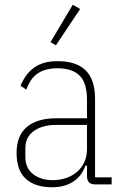

<svg xmlns="http://www.w3.org/2000/svg" viewBox="-20 -778 512 810"><path d="M382 0Q347 0 347 -35V-79H340Q326 -37 290 -12.5Q254 12 199 12Q128 12 89 -23.5Q50 -59 50 -133Q50 -206 93.5 -242.5Q137 -279 217 -279H347V-357Q347 -429 315.5 -459.5Q284 -490 222 -490Q173 -490 141 -469.5Q109 -449 91 -400L67 -416Q86 -465 123.5 -492.5Q161 -520 223 -520Q302 -520 341.5 -481Q381 -442 381 -361V-30H451V0ZM203 -18Q233 -18 259 -27Q285 -36 304.5 -52.5Q324 -69 335.5 -93.5Q347 -118 347 -150V-251H217Q159 -251 123 -225.5Q87 -200 87 -153V-116Q87 -69 119.5 -43.5Q152 -18 203 -18ZM216 -587 193 -600 287 -758 318 -740Z"/></svg>

Font: IBM Plex Sans Cond ExtLt
Style: Regular
Weight: 200
Width: 3
Designer: Mike Abbink, Paul van der Laan, Pieter van Rosmalen
Foundry: Bold Monday
Version: Version 1.3